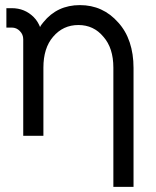

<svg xmlns="http://www.w3.org/2000/svg" viewBox="-20 -532 611 752"><path d="M503 200V-266Q503 -321 488 -366Q473 -411 443 -444Q383 -512 293 -512Q204 -512 150 -445Q146 -440 142.5 -435.5Q139 -431 137 -426Q133 -436 127 -446Q121 -456 112 -465Q77 -500 26 -500H5V-424H26Q45 -424 58 -410Q71 -397 71 -378V0H96H136H150V-267Q150 -344 188 -388Q227 -434 287 -434Q347 -434 385 -388Q424 -344 424 -267V200Z"/></svg>

Font: Unageo
Style: Regular
Weight: 400
Designer: Richard Sepsi
Foundry: Richard Sepsi
Version: Version 2.000